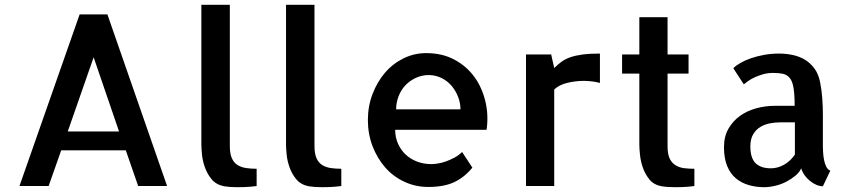

<svg xmlns="http://www.w3.org/2000/svg" viewBox="-20 -779 3568 804"><path d="M61.5 0 313.5 -718.8H429.7L679.7 0H558.6L506.8 -149.4H236.3L183.6 0ZM263.7 -228.5H478.5L372.1 -539.1Z M942.4 -168Q942.4 -134.8 951.2 -115.7Q960 -96.7 975.6 -87.4Q991.2 -78.1 1011.2 -75.2Q1031.2 -72.3 1054.7 -72.3V0Q1042 2 1028.3 2.9Q1017.6 3.9 1002.9 4.4Q988.3 4.9 973.6 4.9Q959 4.9 944.3 3.9Q929.7 2.9 918 1Q884.8 -5.9 866.2 -28.3Q847.7 -50.8 837.9 -78.6Q828.1 -106.4 825.7 -132.8Q823.2 -159.2 823.2 -173.8V-185.5V-758.8H942.4Z M1296.9 -168Q1296.9 -134.8 1305.7 -115.7Q1314.5 -96.7 1330.1 -87.4Q1345.7 -78.1 1365.7 -75.2Q1385.7 -72.3 1409.2 -72.3V0Q1396.5 2 1382.8 2.9Q1372.1 3.9 1357.4 4.4Q1342.8 4.9 1328.1 4.9Q1313.5 4.9 1298.8 3.9Q1284.2 2.9 1272.5 1Q1239.3 -5.9 1220.7 -28.3Q1202.1 -50.8 1192.4 -78.6Q1182.6 -106.4 1180.2 -132.8Q1177.7 -159.2 1177.7 -173.8V-185.5V-758.8H1296.9Z M1764.6 -556.6Q1831.1 -556.6 1881.8 -529.8Q1932.6 -502.9 1965.3 -458.5Q1998 -414.1 2012.2 -356Q2026.4 -297.9 2017.6 -235.4H1634.8Q1634.8 -204.1 1646.5 -177.7Q1658.2 -151.4 1678.2 -132.3Q1698.2 -113.3 1726.1 -102.5Q1753.9 -91.8 1786.1 -91.8Q1796.9 -91.8 1813 -94.2Q1829.1 -96.7 1847.2 -103Q1865.2 -109.4 1883.3 -119.1Q1901.4 -128.9 1915 -142.6L1958 -77.1Q1925.8 -37.1 1882.8 -16.6Q1839.8 3.9 1773.4 3.9Q1719.7 3.9 1672.9 -18.1Q1626 -40 1592.8 -78.1Q1559.6 -116.2 1540 -167Q1520.5 -217.8 1520.5 -276.4Q1520.5 -334 1540 -385.3Q1559.6 -436.5 1592.3 -474.6Q1625 -512.7 1669.9 -534.7Q1714.8 -556.6 1764.6 -556.6ZM1908.2 -321.3Q1908.2 -347.7 1898.4 -373Q1888.7 -398.4 1871.6 -418.9Q1854.5 -439.5 1830.1 -451.7Q1805.7 -463.9 1777.3 -464.8Q1747.1 -464.8 1721.7 -453.1Q1696.3 -441.4 1677.7 -421.9Q1659.2 -402.3 1648.9 -375.5Q1638.7 -348.6 1638.7 -321.3Z M2492.2 -431.6Q2464.8 -439.5 2425.8 -440.4Q2390.6 -440.4 2356 -432.1Q2321.3 -423.8 2300.8 -404.3V-195.3V-193.4V0H2182.6V-550.8H2288.1L2300.8 -494.1Q2315.4 -508.8 2331.5 -520.5Q2347.7 -532.2 2369.1 -539.6Q2390.6 -546.9 2419.9 -550.8Q2449.2 -554.7 2492.2 -554.7Z M2775.4 -167Q2775.4 -133.8 2784.2 -115.2Q2793 -96.7 2809.1 -86.9Q2825.2 -77.1 2845.2 -74.7Q2865.2 -72.3 2887.7 -72.3V0Q2875 2 2862.3 2.9Q2851.6 3.9 2836.4 4.4Q2821.3 4.9 2806.6 4.9Q2792 4.9 2776.9 3.9Q2761.7 2.9 2751 1Q2717.8 -4.9 2699.2 -27.8Q2680.7 -50.8 2671.4 -78.6Q2662.1 -106.4 2659.7 -132.8Q2657.2 -159.2 2657.2 -173.8V-470.7H2585V-550.8H2657.2V-707H2775.4V-550.8H2863.3V-470.7H2775.4Z M3425.8 -170.9V-163.1Q3425.8 -155.3 3426.8 -140.1Q3427.7 -125 3430.7 -109.4Q3433.6 -93.8 3439.9 -81.1Q3446.3 -68.4 3457 -64.5L3425.8 1Q3413.1 1 3398.9 -4.9Q3384.8 -10.7 3371.6 -21.5Q3358.4 -32.2 3349.1 -45.4Q3339.8 -58.6 3335 -74.2Q3328.1 -57.6 3311 -43.5Q3293.9 -29.3 3272.5 -18.1Q3251 -6.8 3226.1 -1Q3201.2 4.9 3179.7 4.9Q3146.5 4.9 3115.7 -3.9Q3085 -12.7 3061.5 -32.2Q3038.1 -51.8 3024.9 -84Q3011.7 -116.2 3011.7 -163.1Q3011.7 -208 3030.8 -240.7Q3049.8 -273.4 3079.6 -294.4Q3109.4 -315.4 3147.5 -325.7Q3185.5 -335.9 3224.6 -335.9H3307.6Q3307.6 -383.8 3302.7 -412.1Q3297.9 -440.4 3286.1 -453.6Q3274.4 -466.8 3257.3 -470.2Q3240.2 -473.6 3216.8 -473.6Q3195.3 -473.6 3176.3 -468.3Q3157.2 -462.9 3141.1 -455.6Q3125 -448.2 3112.8 -439.5Q3100.6 -430.7 3094.7 -425.8L3050.8 -493.2Q3060.5 -503.9 3080.1 -515.1Q3099.6 -526.4 3125 -535.2Q3150.4 -543.9 3180.2 -549.3Q3210 -554.7 3242.2 -554.7Q3271.5 -554.7 3299.3 -548.8Q3327.1 -543 3350.1 -529.3Q3373 -515.6 3390.1 -492.7Q3407.2 -469.7 3414.1 -435.5Q3420.9 -401.4 3423.3 -366.7Q3425.8 -332 3425.8 -297.9ZM3308.6 -266.6H3246.1Q3226.6 -266.6 3205.1 -262.7Q3183.6 -258.8 3165 -248Q3146.5 -237.3 3134.3 -217.3Q3122.1 -197.3 3122.1 -166Q3122.1 -117.2 3144 -95.7Q3166 -74.2 3208 -74.2Q3237.3 -74.2 3264.2 -89.8Q3291 -105.5 3308.6 -131.8Z"/></svg>

Font: Allerta
Style: Medium
Weight: 500
Designer: Matt McInerney
Foundry: Matt McInerney
Version: Version 1.0